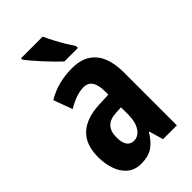

<svg xmlns="http://www.w3.org/2000/svg" viewBox="-235 -845 933 933"><g transform="rotate(-45 232.0 -378.0)"><path d="M246 -557Q326 -557 367.5 -508Q409 -459 409 -362V0H314L293 -73H290Q265 -31 234.5 -10.5Q204 10 156 10Q111 10 83 -14.5Q55 -39 42 -78Q29 -117 29 -161Q29 -247 76 -290.5Q123 -334 211 -338L279 -341V-363Q279 -452 219 -452Q171 -452 107 -414L71 -511Q146 -557 246 -557ZM242 -252Q160 -248 160 -167Q160 -94 209 -94Q240 -94 259.5 -124Q279 -154 279 -204V-254ZM253 -766Q262 -745 277 -716.5Q292 -688 308 -661.5Q324 -635 335 -619V-606H242Q229 -618 209.5 -637.5Q190 -657 169.5 -679.5Q149 -702 131.5 -722.5Q114 -743 104 -757V-766Z"/></g></svg>

Font: Noto Sans Thai ExtCond
Style: Bold
Weight: 700
Width: 2
Designer: Monotype Design Team
Foundry: Monotype Imaging Inc.
Version: Version 2.002; ttfautohint (v1.8.4.7-5d5b)